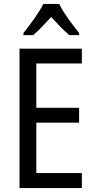

<svg xmlns="http://www.w3.org/2000/svg" viewBox="-20 -963 488 983"><path d="M283 -943H202C181 -900 137 -840 100 -794V-783H150C177 -806 210 -841 242 -876C274 -841 305 -808 335 -783H385V-794C351 -836 304 -898 283 -943ZM399 0V-77H166V-335H385V-411H166V-638H399V-714H80V0Z"/></svg>

Font: Noto Sans Devanagari UI Condensed
Style: Regular
Weight: 400
Width: 3
Designer: Jelle Bosma - Monotype Design Team
Foundry: Monotype Imaging Inc.
Version: Version 2.004